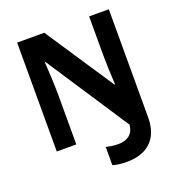

<svg xmlns="http://www.w3.org/2000/svg" viewBox="-160 -845 1097 1183"><g transform="rotate(-20 388.5 -253.0)"><path d="M470 208C608 208 686 132 686 -4V-714H557V-461C557 -408 559 -357 564 -266H560L263 -714H85V0H213V-339C213 -379 210 -447 204 -541H209L563 -2C558 55 522 87 455 87C432 87 406 83 378 77V196C403 204 434 208 470 208Z"/></g></svg>

Font: Kathrein 75 Bold
Style: Regular
Weight: 700
Designer: Lazydogs Typefoundry, based on Open Sans by Ascender Corporation
Foundry: Lazydogs Typefoundry
Version: Version 1.003;PS 001.003;hotconv 1.0.88;makeotf.lib2.5.64775